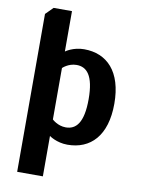

<svg xmlns="http://www.w3.org/2000/svg" viewBox="-97 -765 754 1030"><g transform="rotate(10 280.0 -250.0)"><path d="M210 -700H110L70 -660V200H210V-20C210 -20 250 10 310 10C435 10 520 -75 520 -250C520 -425 435 -510 310 -510C250 -510 210 -480 210 -480ZM285 -80C240 -80 210 -110 210 -110V-390C210 -390 240 -420 285 -420C340 -420 380 -380 380 -250C380 -120 340 -80 285 -80Z"/></g></svg>

Font: Scada
Style: Bold
Weight: 700
Designer: Jovanny Lemonad
Foundry: Jovanny Lemonad
Version: Version 3.005